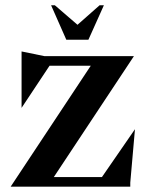

<svg xmlns="http://www.w3.org/2000/svg" viewBox="-20 -701 547 721"><path d="M271 -607.9 354 -681.2H370.1L312 -551.8H229L171.9 -681.2H186ZM182.1 -36.1H362.8L486.8 -215.8L469.2 -15.1V0H20L320.8 -454.1H166L61 -295.9V-507.8L147 -490.2H482.9Z"/></svg>

Font: Bluu Next
Style: Bold
Weight: 700
Designer: Jean-Baptiste Morizot, Igor Stepanchenko (Cyrillic)
Foundry: Igor Stepanchenko
Version: Version 1.005